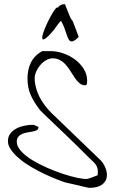

<svg xmlns="http://www.w3.org/2000/svg" viewBox="-20 -891 542 911"><path d="M17.6 -220.7Q17.6 -243.2 29.8 -258.3Q42 -273.4 59.6 -282.2Q77.1 -291 97.7 -294.9Q118.2 -298.8 135.7 -298.8Q139.6 -298.8 149.4 -294.9Q159.2 -291 162.1 -289.1V-288.1Q162.1 -287.1 162.1 -286.1Q162.1 -277.3 154.8 -273.4Q147.5 -269.5 135.7 -267.1Q124 -264.6 110.8 -262.7Q97.7 -260.7 85.9 -255.9Q74.2 -251 66.9 -242.2Q59.6 -233.4 59.6 -217.8Q59.6 -196.3 80.1 -173.8Q100.6 -151.4 132.3 -131.8Q164.1 -112.3 203.1 -95.2Q242.2 -78.1 279.3 -65.9Q316.4 -53.7 346.7 -47.4Q377 -41 392.6 -42Q395.5 -42 402.8 -44.4Q410.2 -46.9 418 -49.8Q425.8 -52.7 433.1 -55.7Q440.4 -58.6 443.4 -59.6Q443.4 -61.5 443.8 -67.9Q444.3 -74.2 444.3 -76.2Q444.3 -87.9 441.4 -96.2Q438.5 -104.5 433.1 -111.8Q427.7 -119.1 419.4 -126.5Q411.1 -133.8 400.4 -144.5Q391.6 -153.3 374 -170.9Q356.4 -188.5 334 -210.4Q311.5 -232.4 286.6 -256.3Q261.7 -280.3 238.3 -302.2Q214.8 -324.2 197.3 -341.3Q179.7 -358.4 170.9 -367.2Q142.6 -403.3 126.5 -438.5Q110.4 -473.6 110.4 -519.5Q110.4 -560.5 126.5 -593.8Q142.6 -627 179.7 -648.4Q181.6 -648.4 187.5 -648.4Q193.4 -648.4 200.2 -648.4Q207 -648.4 213.4 -648.4Q219.7 -648.4 221.7 -648.4Q249 -648.4 279.3 -638.2Q309.6 -627.9 335 -609.4Q360.4 -590.8 377 -564.5Q393.6 -538.1 393.6 -506.8Q393.6 -502.9 392.6 -494.6Q391.6 -486.3 383.8 -486.3Q369.1 -486.3 357.9 -495.6Q346.7 -504.9 336.4 -519.5Q326.2 -534.2 316.4 -550.3Q306.6 -566.4 294.4 -581.1Q282.2 -595.7 266.1 -605Q250 -614.3 229.5 -614.3Q213.9 -614.3 198.2 -605Q182.6 -595.7 170.9 -582Q159.2 -568.4 151.9 -551.8Q144.5 -535.2 144.5 -520.5Q144.5 -499 150.4 -476.1Q156.2 -453.1 167 -432.1Q177.7 -411.1 191.9 -392.1Q206.1 -373 221.7 -357.4L452.1 -135.7Q466.8 -123 477.1 -101.6Q487.3 -80.1 487.3 -60.5Q487.3 -44.9 480.5 -33.2Q473.6 -21.5 462.9 -14.2Q452.1 -6.8 438 -3.4Q423.8 0 409.2 0H400.4Q392.6 -1 376 -5.4Q359.4 -9.8 341.8 -13.7Q324.2 -17.6 309.1 -21Q293.9 -24.4 290 -25.4Q274.4 -30.3 248.5 -40.5Q222.7 -50.8 192.4 -64.9Q162.1 -79.1 130.9 -97.2Q99.6 -115.2 74.7 -135.7Q49.8 -156.2 33.7 -178.2Q17.6 -200.2 17.6 -220.7ZM269.5 -792Q267.6 -792 263.2 -786.1Q258.8 -780.3 252.9 -772.9Q247.1 -765.6 242.7 -759.3Q238.3 -752.9 238.3 -752Q212.9 -721.7 199.7 -711.4Q186.5 -701.2 182.6 -704.6Q178.7 -708 181.6 -721.7Q184.6 -735.4 191.9 -753.4Q199.2 -771.5 209 -791.5Q218.8 -811.5 228 -827.1Q237.3 -842.8 244.6 -851.1Q252 -859.4 253.9 -853.5Q258.8 -862.3 267.6 -866.7Q276.4 -871.1 284.2 -871.1H288.1Q299.8 -841.8 305.7 -827.1Q311.5 -812.5 314.5 -806.2Q317.4 -799.8 320.3 -797.4Q323.2 -794.9 326.2 -787.6Q329.1 -780.3 335.4 -764.2Q341.8 -748 353.5 -715.8Q338.9 -701.2 329.6 -696.8Q320.3 -692.4 314 -695.8Q307.6 -699.2 303.2 -709Q298.8 -718.8 294.4 -732.4Q290 -746.1 284.2 -761.7Q278.3 -777.3 269.5 -792Z"/></svg>

Font: Zeyada
Style: Regular
Weight: 400
Version: Version 1.002 2010